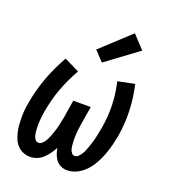

<svg xmlns="http://www.w3.org/2000/svg" viewBox="-143 -890 887 1003"><g transform="rotate(20 300.0 -389.0)"><path d="M139 8Q118 8 99.5 0Q81 -8 68 -22Q55 -36 47.5 -54Q40 -72 35.5 -91Q31 -110 29.5 -130.5Q28 -151 28 -171.5Q28 -192 30 -213Q32 -234 36 -254Q42 -291 52 -328Q62 -365 75 -400.5Q88 -436 104.5 -470.5Q121 -505 139 -538L223 -497Q206 -467 191.5 -436Q177 -405 165 -373Q153 -341 144.5 -308Q136 -275 130 -242Q128 -230 126.5 -218.5Q125 -207 124 -195.5Q123 -184 122.5 -172.5Q122 -161 122.5 -149.5Q123 -138 124 -126.5Q125 -115 128 -104.5Q131 -94 137.5 -85Q144 -76 156 -76Q166 -76 175 -84Q184 -92 190 -101.5Q196 -111 200.5 -121Q205 -131 208.5 -141Q212 -151 215.5 -161.5Q219 -172 222 -182Q225 -192 227 -202.5Q229 -213 231.5 -223.5Q234 -234 236 -244.5Q238 -255 239 -265L252 -345H349L336 -265Q334 -255 332.5 -244.5Q331 -234 329.5 -223.5Q328 -213 327 -202.5Q326 -192 325.5 -182Q325 -172 325 -161.5Q325 -151 325.5 -141Q326 -131 327 -121Q328 -111 331 -101.5Q334 -92 340.5 -84Q347 -76 357 -76Q368 -76 376.5 -84.5Q385 -93 391 -102Q397 -111 401.5 -121Q406 -131 409.5 -141.5Q413 -152 416.5 -162Q420 -172 423 -182.5Q426 -193 428.5 -203.5Q431 -214 433 -224Q435 -234 437 -244.5Q439 -255 441 -266Q452 -331 450 -394Q448 -457 433 -519L526 -538Q542 -469 545 -398Q548 -327 536 -255Q531 -227 524 -199Q517 -171 507 -144Q497 -117 482.5 -90.5Q468 -64 448 -42Q428 -20 400.5 -6Q373 8 345 8Q327 8 310.5 0.5Q294 -7 283.5 -20.5Q273 -34 267 -51Q261 -68 258 -85Q249 -67 237 -50.5Q225 -34 210 -20Q195 -6 176.5 1Q158 8 139 8ZM324 -583 273 -637 434 -786 501 -714Z"/></g></svg>

Font: Iosevka Curly Medium Extended
Style: Italic
Weight: 500
Width: 7
Italic angle: -9°
Monospace: yes
Designer: Belleve Invis
Foundry: Belleve Invis
Version: Version 11.1.0; ttfautohint (v1.8.3)